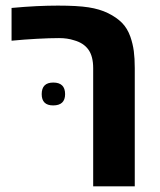

<svg xmlns="http://www.w3.org/2000/svg" viewBox="-20 -661 568 681"><path d="M310.5 0V-419.4Q310.5 -461.4 293.5 -485.1Q276.4 -508.8 242.7 -518.1Q219.2 -525.9 189.5 -525.9Q156.2 -525.9 111.1 -523.4Q65.9 -521 21 -516.6V-632.8Q68.4 -637.2 109.4 -639.2Q150.4 -641.1 185.1 -641.1Q254.4 -641.1 293.9 -635Q333.5 -628.9 363.3 -614.3Q393.1 -599.6 412.4 -580.3Q431.6 -561 442.4 -530.8Q451.2 -505.4 454.6 -479.7Q458 -454.1 458 -419.4V0ZM168.5 -287.1Q127.9 -287.1 127.9 -327.1Q127.9 -368.2 168.9 -368.2Q210.9 -368.2 210.9 -327.1Q210.9 -287.1 168.5 -287.1Z"/></svg>

Font: Open Sans
Style: Bold
Weight: 700
Designer: Monotype Design Team
Foundry: Monotype Imaging Inc.
Version: Version 3.000; ttfautohint (v1.8.4)